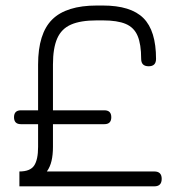

<svg xmlns="http://www.w3.org/2000/svg" viewBox="-20 -658 634 678"><path d="M48.5 0V-52.5Q86.5 -52.5 100.5 -73.2Q114.5 -94 114.5 -139V-430Q114.5 -539.5 164.2 -589Q214 -638.5 322 -638.5H343Q442 -638.5 486.5 -594Q531 -549.5 531 -450Q531 -424 505 -424Q478.5 -424 478.5 -450Q478.5 -501.5 466 -531.2Q453.5 -561 424 -573.5Q394.5 -586 343 -586H322Q264.5 -586 230.8 -571.2Q197 -556.5 182 -522.2Q167 -488 167 -430V-139Q167 -111.5 162 -90Q157 -68.5 145.5 -52.5H525Q551 -52.5 551 -26.5Q551 0 525 0ZM54 -219.5Q29.5 -219.5 29.5 -244Q29.5 -268.5 54 -268.5H348.5Q373 -268.5 373 -244Q373 -219.5 348.5 -219.5Z"/></svg>

Font: Jura Light
Style: Regular
Weight: 400
Version: Version 5.106